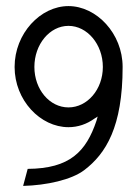

<svg xmlns="http://www.w3.org/2000/svg" viewBox="-20 -605 457 631"><path d="M28 -385C28 -275 113 -187 205 -187C236 -187 265 -197 290 -215L301 -222L297 -208C263 -107 210 -51 71 -50L56 6C133 4 215 -14 257 -46C328 -100 383 -188 383 -385C383 -495 297 -585 205 -585C113 -585 28 -495 28 -385ZM93 -385C93 -459 143 -520 205 -520C267 -520 318 -459 318 -385C318 -311 267 -252 205 -252C143 -252 93 -311 93 -385Z"/></svg>

Font: Charger Sport
Style: LitNrw
Weight: 300
Designer: Jasper
Foundry: Cannot Into Space Fonts
Version: Version 1.1